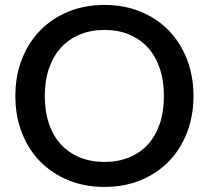

<svg xmlns="http://www.w3.org/2000/svg" viewBox="-20 -748 844 776"><path d="M762 -360Q762 -280 736 -212.5Q710 -145 662.8 -96.2Q615.5 -47.5 549.2 -20Q483 7.5 402 7.5Q321.5 7.5 255.2 -20Q189 -47.5 141.5 -96.2Q94 -145 68 -212.5Q42 -280 42 -360Q42 -440 68 -507.5Q94 -575 141.5 -624Q189 -673 255.2 -700.5Q321.5 -728 402 -728Q483 -728 549.2 -700.5Q615.5 -673 662.8 -624Q710 -575 736 -507.5Q762 -440 762 -360ZM642.5 -360Q642.5 -422 625.8 -471.5Q609 -521 577.8 -555.5Q546.5 -590 502 -608.5Q457.5 -627 402 -627Q347 -627 302.5 -608.5Q258 -590 226.5 -555.5Q195 -521 178 -471.5Q161 -422 161 -360Q161 -297.5 178 -248Q195 -198.5 226.5 -164.2Q258 -130 302.5 -111.8Q347 -93.5 402 -93.5Q457.5 -93.5 502 -111.8Q546.5 -130 577.8 -164.2Q609 -198.5 625.8 -248Q642.5 -297.5 642.5 -360Z"/></svg>

Font: TypoPRO Lato
Style: Regular
Weight: 600
Designer: Lukasz Dziedzic with Adam Twardoch and Botio Nikoltchev
Foundry: tyPoland Lukasz Dziedzic
Version: Version 2.010; 2014-09-01; http://www.latofonts.com/